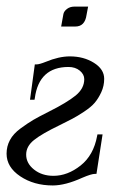

<svg xmlns="http://www.w3.org/2000/svg" viewBox="-20 -358 425 584"><path d="M248 -337.9 243.2 -312.5Q238.3 -277.3 209 -277.3H166L172.9 -315.4Q174.8 -324.2 184.1 -331.1Q193.4 -337.9 206.1 -337.9ZM296.9 -118.2Q296.9 -96.7 288.1 -77.6Q279.3 -58.6 268.1 -45.4Q256.8 -32.2 235.4 -18.1Q213.9 -3.9 199.7 3.4Q185.5 10.7 160.2 23.4Q107.4 48.8 83.5 67.9Q59.6 86.9 59.6 112.3Q59.6 138.7 83.5 157.7Q107.4 176.8 142.6 176.8Q185.5 176.8 225.1 145.5Q264.6 114.3 275.4 55.7L276.4 50.8H292L273.4 170.9H268.6Q257.8 170.9 230.5 182.6Q178.7 206.1 140.6 206.1Q83 206.1 41.5 178.2Q0 150.4 0 109.4Q0 86.9 10.3 67.9Q20.5 48.8 42.5 32.7Q64.5 16.6 81.1 6.8Q97.7 -2.9 127 -17.6Q183.6 -45.9 210 -67.4Q236.3 -88.9 236.3 -117.2Q236.3 -131.8 222.7 -143.1Q209 -154.3 188.5 -154.3Q98.6 -154.3 85.9 -59.6L85 -54.7H71.3L85.9 -162.1H90.8Q99.6 -162.1 119.1 -169.9Q159.2 -186.5 192.4 -186.5Q234.4 -186.5 265.6 -167Q296.9 -147.5 296.9 -118.2Z"/></svg>

Font: Kleymisska
Style: Regular
Weight: 500
Italic angle: -8°
Designer: gluk
Foundry: gluk
Version: Version 0.298